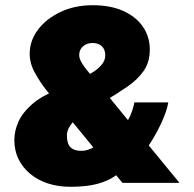

<svg xmlns="http://www.w3.org/2000/svg" viewBox="-20 -702 744 737"><path d="M450 0 154 -361Q134 -387 114 -422.5Q94 -458 94 -496Q94 -545 125 -587Q156 -629 211 -655.5Q266 -682 336 -682Q404 -682 453 -660Q502 -638 528.5 -599.5Q555 -561 555 -512Q555 -464 532 -430.5Q509 -397 469 -369.5Q429 -342 377 -311L313 -411Q339 -425 354.5 -438Q370 -451 377 -463.5Q384 -476 384 -490Q384 -512 371 -524.5Q358 -537 335 -537Q313 -537 298.5 -524Q284 -511 284 -491Q284 -480 290 -468Q296 -456 303.5 -446Q311 -436 316 -430L669 0ZM250 15Q203 15 163.5 2Q124 -11 95 -35.5Q66 -60 50.5 -92.5Q35 -125 35 -164Q35 -199 50.5 -234Q66 -269 101.5 -300.5Q137 -332 196 -356L306 -273Q290 -263 274 -248Q258 -233 247.5 -216.5Q237 -200 237 -183Q237 -173 238.5 -162.5Q240 -152 245.5 -143Q251 -134 262.5 -128.5Q274 -123 294 -123Q317 -123 343 -139Q369 -155 383 -174L468 -68Q448 -45 421 -26Q394 -7 353 4Q312 15 250 15ZM458 -223Q472 -239 480.5 -259Q489 -279 492.5 -294Q496 -309 496 -309H626Q620 -273 597 -225Q574 -177 546 -136Z"/></svg>

Font: Maven Pro Black
Style: Regular
Weight: 900
Designer: Joe Prince
Foundry: Joe Prince
Version: Version 2.103